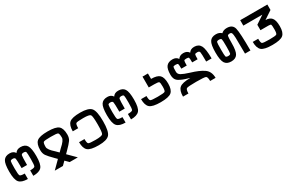

<svg xmlns="http://www.w3.org/2000/svg" viewBox="204 -2165 5842 3829"><g transform="rotate(-30 3125.0 -250.0)"><path d="M250 -250Q250 -437.5 242.2 -468.8Q234.4 -500 187.5 -500Q140.6 -500 132.8 -476.6Q125 -453.1 125 -312.5Q125 -171.9 140.6 -148.4Q156.2 -125 250 -125V0Q109.4 0 54.7 -62.5Q0 -125 0 -312.5Q0 -492.2 43 -558.6Q85.9 -625 187.5 -625Q273.4 -625 312.5 -562.5Q351.6 -625 437.5 -625Q539.1 -625 582 -558.6Q625 -492.2 625 -312.5Q625 -125 570.3 -62.5Q515.6 0 375 0V-125Q468.8 -125 484.4 -148.4Q500 -171.9 500 -312.5Q500 -453.1 492.2 -476.6Q484.4 -500 437.5 -500Q390.6 -500 382.8 -468.8Q375 -437.5 375 -250Z M875 -375Q875 -312.5 1000 -203.1Q1039.1 -164.1 1062.5 -140.6Q1085.9 -164.1 1125 -203.1Q1250 -312.5 1250 -375Q1250 -468.8 1226.6 -484.4Q1203.1 -500 1062.5 -500Q921.9 -500 898.4 -484.4Q875 -468.8 875 -375ZM796.9 125 968.8 -46.9Q953.1 -62.5 921.9 -93.8Q820.3 -195.3 785.2 -246.1Q750 -296.9 750 -375Q750 -515.6 812.5 -570.3Q875 -625 1062.5 -625Q1250 -625 1312.5 -570.3Q1375 -515.6 1375 -375Q1375 -296.9 1339.8 -246.1Q1304.7 -195.3 1203.1 -93.8Q1171.9 -62.5 1156.2 -46.9L1328.1 125H1140.6L1062.5 46.9L984.4 125Z M2125 -250Q2125 -15.6 2062.5 54.7Q2000 125 1812.5 125Q1625 125 1562.5 70.3Q1500 15.6 1500 -125H1625Q1625 -31.2 1648.4 -15.6Q1671.9 0 1812.5 0Q1953.1 0 1976.6 -31.2Q2000 -62.5 2000 -250Q2000 -437.5 1976.6 -468.8Q1953.1 -500 1812.5 -500Q1671.9 -500 1648.4 -484.4Q1625 -468.8 1625 -375H1500Q1500 -515.6 1562.5 -570.3Q1625 -625 1812.5 -625Q2000 -625 2062.5 -554.7Q2125 -484.4 2125 -250Z M2500 -250Q2500 -437.5 2492.2 -468.8Q2484.4 -500 2437.5 -500Q2390.6 -500 2382.8 -476.6Q2375 -453.1 2375 -312.5Q2375 -171.9 2390.6 -148.4Q2406.2 -125 2500 -125V0Q2359.4 0 2304.7 -62.5Q2250 -125 2250 -312.5Q2250 -492.2 2293 -558.6Q2335.9 -625 2437.5 -625Q2523.4 -625 2562.5 -562.5Q2601.6 -625 2687.5 -625Q2789.1 -625 2832 -558.6Q2875 -492.2 2875 -312.5Q2875 -125 2820.3 -62.5Q2765.6 0 2625 0V-125Q2718.8 -125 2734.4 -148.4Q2750 -171.9 2750 -312.5Q2750 -453.1 2742.2 -476.6Q2734.4 -500 2687.5 -500Q2640.6 -500 2632.8 -468.8Q2625 -437.5 2625 -250Z M3625 -250Q3625 -109.4 3562.5 -54.7Q3500 0 3312.5 0Q3125 0 3062.5 -54.7Q3000 -109.4 3000 -250H3125Q3125 -156.2 3148.4 -140.6Q3171.9 -125 3312.5 -125Q3453.1 -125 3476.6 -140.6Q3500 -156.2 3500 -250Q3500 -343.8 3484.4 -359.4Q3468.8 -375 3375 -375H3250V-625H3375V-500Q3515.6 -500 3570.3 -445.3Q3625 -390.6 3625 -250Z M4437.5 -500Q4390.6 -500 4382.8 -484.4Q4375 -468.8 4375 -375H4250Q4250 -468.8 4242.2 -484.4Q4234.4 -500 4187.5 -500Q4140.6 -500 4132.8 -484.4Q4125 -468.8 4125 -375H4000Q4000 -468.8 3992.2 -484.4Q3984.4 -500 3937.5 -500Q3890.6 -500 3882.8 -484.4Q3875 -468.8 3875 -375Q3875 -320.3 3929.7 -289.1Q3984.4 -257.8 4109.4 -218.8Q4296.9 -164.1 4398.4 -93.8Q4500 -23.4 4500 125H4375Q4375 31.2 4343.8 15.6Q4312.5 0 4125 0Q3937.5 0 3906.2 15.6Q3875 31.2 3875 125H3750Q3750 -15.6 3812.5 -70.3Q3875 -125 4062.5 -125Q4046.9 -132.8 4015.6 -140.6Q3898.4 -171.9 3824.2 -218.8Q3750 -265.6 3750 -375Q3750 -515.6 3796.9 -570.3Q3843.8 -625 3937.5 -625Q4023.4 -625 4062.5 -562.5Q4101.6 -625 4187.5 -625Q4273.4 -625 4312.5 -562.5Q4351.6 -625 4437.5 -625Q4539.1 -625 4582 -546.9Q4625 -468.8 4625 -250H4500Q4500 -437.5 4492.2 -468.8Q4484.4 -500 4437.5 -500Z M4750 -312.5Q4750 -492.2 4793 -558.6Q4835.9 -625 4937.5 -625Q5015.6 -625 5062.5 -578.1Q5109.4 -625 5187.5 -625Q5320.3 -625 5347.7 -515.6Q5375 -406.2 5375 0H5250Q5250 -281.2 5246.1 -367.2Q5242.2 -453.1 5230.5 -476.6Q5218.8 -500 5187.5 -500Q5140.6 -500 5132.8 -476.6Q5125 -453.1 5125 -312.5Q5125 -132.8 5082 -66.4Q5039.1 0 4937.5 0Q4835.9 0 4793 -66.4Q4750 -132.8 4750 -312.5ZM4937.5 -500Q4890.6 -500 4882.8 -476.6Q4875 -453.1 4875 -312.5Q4875 -171.9 4882.8 -148.4Q4890.6 -125 4937.5 -125Q4984.4 -125 4992.2 -148.4Q5000 -171.9 5000 -312.5Q5000 -453.1 4992.2 -476.6Q4984.4 -500 4937.5 -500Z M5750 -250V-375L5937.5 -500H5500V-625H6125V-500L5937.5 -375Q6031.2 -375 6078.1 -320.3Q6125 -265.6 6125 -125Q6125 15.6 6062.5 70.3Q6000 125 5812.5 125Q5625 125 5562.5 70.3Q5500 15.6 5500 -125H5625Q5625 -31.2 5648.4 -15.6Q5671.9 0 5812.5 0Q5953.1 0 5976.6 -15.6Q6000 -31.2 6000 -125Q6000 -218.8 5992.2 -234.4Q5984.4 -250 5937.5 -250Z"/></g></svg>

Font: CraftyPE
Style: Regular
Weight: 400
Designer: Erek Butcher
Foundry: Haunted Coop
Version: Version 0.018;April 4, 2024;FontCreator 15.0.0.2962 64-bit